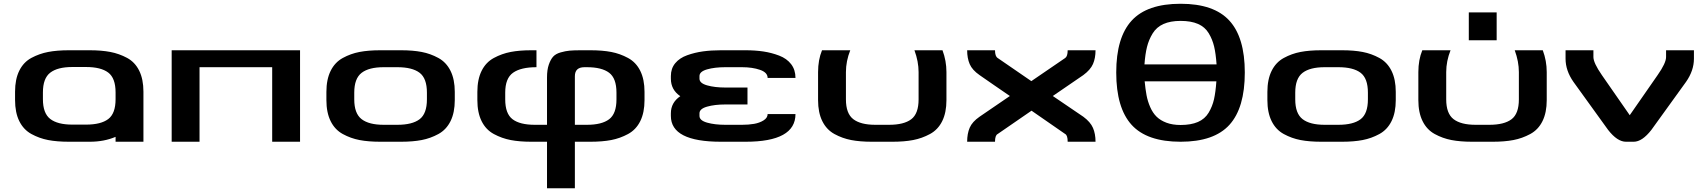

<svg xmlns="http://www.w3.org/2000/svg" viewBox="-20 -753 9059 1020"><path d="M208 -262V-226Q208 -151 247 -121Q286 -91 364 -91H437Q516 -91 555 -120.5Q594 -150 594 -226V-262Q594 -338 555 -367.5Q516 -397 437 -397H364Q286 -397 247 -367Q208 -337 208 -262ZM742 -266V0H594V-26Q533 0 457 0H346Q283 0 236 -9Q189 -18 147 -41Q105 -64 82.5 -109.5Q60 -155 60 -222V-266Q60 -332 82.5 -377.5Q105 -423 147 -445.5Q189 -468 236 -477Q283 -486 346 -486H457Q519 -486 566 -477Q613 -468 655 -445.5Q697 -423 719.5 -377.5Q742 -332 742 -266Z M1040 -396V0H892V-486H1574V0H1426V-396Z M1862 -261V-225Q1862 -150 1901 -120Q1940 -90 2018 -90H2091Q2170 -90 2209 -119.5Q2248 -149 2248 -225V-261Q2248 -337 2209 -366.5Q2170 -396 2091 -396H2018Q1940 -396 1901 -366Q1862 -336 1862 -261ZM2111 0H2000Q1937 0 1890 -9Q1843 -18 1801 -41Q1759 -64 1736.5 -109.5Q1714 -155 1714 -221V-265Q1714 -331 1736.5 -376.5Q1759 -422 1801 -445Q1843 -468 1890 -477Q1937 -486 2000 -486H2111Q2173 -486 2220 -477Q2267 -468 2309 -445Q2351 -422 2373.5 -376.5Q2396 -331 2396 -265V-221Q2396 -155 2373.5 -109.5Q2351 -64 2309 -41Q2267 -18 2220 -9Q2173 0 2111 0Z M3117 -486Q3180 -486 3227 -477Q3274 -468 3316.5 -445Q3359 -422 3381.5 -376.5Q3404 -331 3404 -265V-221Q3404 -155 3381.5 -109.5Q3359 -64 3316.5 -41Q3274 -18 3227 -9Q3180 0 3117 0H3034V247H2886V0H2802Q2740 0 2693 -9Q2646 -18 2603.5 -41Q2561 -64 2538.5 -109.5Q2516 -155 2516 -221V-265Q2516 -331 2538.5 -376.5Q2561 -422 2603.5 -445Q2646 -468 2693 -477Q2740 -486 2802 -486H2830V-396Q2747 -396 2705.5 -366.5Q2664 -337 2664 -261V-225Q2664 -149 2703 -119.5Q2742 -90 2821 -90H2886V-342Q2886 -382 2895.5 -409.5Q2905 -437 2918.5 -452Q2932 -467 2958 -474.5Q2984 -482 3006.5 -484Q3029 -486 3066 -486ZM3255 -225V-261Q3255 -337 3216 -366.5Q3177 -396 3098 -396H3085Q3034 -396 3034 -348V-90H3098Q3177 -90 3216 -119.5Q3255 -149 3255 -225Z M3544 -151Q3544 -208 3594 -242Q3544 -276 3544 -335V-349Q3544 -389 3567 -417Q3590 -445 3630.5 -459.5Q3671 -474 3714.5 -480Q3758 -486 3810 -486H3941Q3992 -486 4035.5 -479.5Q4079 -473 4119.5 -457.5Q4160 -442 4183 -412Q4206 -382 4206 -339H4058Q4058 -368 4017.5 -382Q3977 -396 3922 -396H3833Q3777 -396 3736.5 -384.5Q3696 -373 3696 -349V-335Q3696 -311 3736.5 -299.5Q3777 -288 3833 -288H3951V-198H3833Q3777 -198 3736.5 -186.5Q3696 -175 3696 -151V-137Q3696 -113 3736.5 -101.5Q3777 -90 3833 -90H3922Q3957 -90 3986 -95Q4015 -100 4036.5 -113.5Q4058 -127 4058 -147H4206Q4206 0 3941 0H3810Q3544 0 3544 -137Z M4474 -370V-225Q4474 -150 4513 -120Q4552 -90 4630 -90H4703Q4782 -90 4821 -119.5Q4860 -149 4860 -225V-370Q4860 -426 4838 -486H4987Q5008 -430 5008 -370V-221Q5008 -155 4985.5 -109.5Q4963 -64 4920.5 -41Q4878 -18 4831 -9Q4784 0 4722 0H4611Q4549 0 4502 -9Q4455 -18 4413 -41Q4371 -64 4348.5 -109.5Q4326 -155 4326 -221V-370Q4326 -435 4347 -486H4497Q4474 -428 4474 -370Z M5460 -165 5280 -41Q5266 -34 5266 0H5118Q5118 -43 5131.5 -74.5Q5145 -106 5184 -133L5345 -243Q5315 -263 5260.5 -301Q5206 -339 5184 -354Q5145 -381 5131.5 -412.5Q5118 -444 5118 -486H5266Q5266 -454 5280 -445L5459 -322L5639 -445Q5652 -454 5652 -486H5800Q5800 -444 5786.5 -413Q5773 -382 5735 -354L5573 -243L5735 -133Q5773 -105 5786.5 -73.5Q5800 -42 5800 0H5652Q5652 -34 5639 -41Z M5910 -368Q5910 -554 5992 -643.5Q6074 -733 6252 -733Q6429 -733 6511 -643.5Q6593 -554 6593 -368Q6593 -180 6511.5 -90Q6430 0 6252 0Q6073 0 5991.5 -90Q5910 -180 5910 -368ZM6252 -89Q6307 -89 6344 -105Q6381 -121 6401 -154.5Q6421 -188 6429.5 -226Q6438 -264 6442 -321H6061Q6065 -279 6071 -247Q6077 -215 6090.5 -184Q6104 -153 6124.5 -133Q6145 -113 6177 -101Q6209 -89 6252 -89ZM6060 -411H6443Q6439 -468 6430 -506Q6421 -544 6401 -577Q6381 -610 6344 -626Q6307 -642 6252 -642Q6198 -642 6161 -625.5Q6124 -609 6103.5 -575.5Q6083 -542 6073.5 -504Q6064 -466 6060 -411Z M6861 -261V-225Q6861 -150 6900 -120Q6939 -90 7017 -90H7090Q7169 -90 7208 -119.5Q7247 -149 7247 -225V-261Q7247 -337 7208 -366.5Q7169 -396 7090 -396H7017Q6939 -396 6900 -366Q6861 -336 6861 -261ZM7110 0H6999Q6936 0 6889 -9Q6842 -18 6800 -41Q6758 -64 6735.5 -109.5Q6713 -155 6713 -221V-265Q6713 -331 6735.5 -376.5Q6758 -422 6800 -445Q6842 -468 6889 -477Q6936 -486 6999 -486H7110Q7172 -486 7219 -477Q7266 -468 7308 -445Q7350 -422 7372.5 -376.5Q7395 -331 7395 -265V-221Q7395 -155 7372.5 -109.5Q7350 -64 7308 -41Q7266 -18 7219 -9Q7172 0 7110 0Z M7663 -370V-225Q7663 -150 7702 -120Q7741 -90 7819 -90H7892Q7971 -90 8010 -119.5Q8049 -149 8049 -225V-370Q8049 -426 8027 -486H8176Q8197 -430 8197 -370V-221Q8197 -155 8174.5 -109.5Q8152 -64 8109.5 -41Q8067 -18 8020 -9Q7973 0 7911 0H7800Q7738 0 7691 -9Q7644 -18 7602 -41Q7560 -64 7537.5 -109.5Q7515 -155 7515 -221V-370Q7515 -435 7536 -486H7686Q7663 -428 7663 -370ZM7931 -687V-539H7783V-687Z M8339 -318Q8297 -378 8297 -441V-486H8445V-450Q8445 -419 8490 -354L8638 -141L8786 -354Q8831 -418 8831 -450V-486H8979V-441Q8979 -378 8937 -318L8753 -63Q8704 0 8659 0H8618Q8572 0 8523 -63Z"/></svg>

Font: Aneo
Style: Bold
Weight: 700
Designer: Anastasios Pappas
Foundry: Anastasios Pappas
Version: Version 1.000